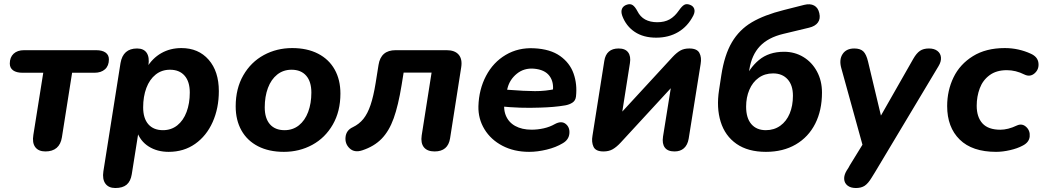

<svg xmlns="http://www.w3.org/2000/svg" viewBox="-20 -737 5132 945"><path d="M144.2 -73 192.9 -378.9H91.3Q60.9 -378.9 44.5 -390.7Q28.2 -402.6 28.2 -424.2Q28.2 -454.9 46.9 -472.5Q65.7 -490 98.4 -490H452.9Q483.3 -490 499.7 -478.2Q516 -466.4 516 -444.7Q516 -413.2 496.9 -396.1Q477.7 -378.9 445 -378.9H334.9L284.7 -61.1Q279.3 -26.9 258.8 -9.2Q238.2 8.4 203.6 8.4Q169.3 8.4 153.5 -12.9Q137.7 -34.3 144.2 -73Z M488.8 106.4 573.1 -426.4Q585.4 -498.4 654.6 -498.4Q687.7 -498.4 702.1 -476.7Q716.5 -454.9 710.5 -415.4L702.7 -367.2L701.8 -403.3Q729.8 -450.3 773.8 -475.4Q817.7 -500.4 872.9 -500.4Q956.7 -500.4 1006.9 -443.1Q1057.1 -385.8 1057.1 -288.4Q1057.1 -204.4 1026.7 -136.3Q996.3 -68.2 940.5 -28.9Q884.7 10.4 810.1 10.4Q753.5 10.4 711.8 -16Q670.1 -42.3 653.1 -91.9L662.3 -91.7L628.6 120.4Q623 155.5 603.3 172Q583.7 188.4 547.6 188.4Q514.5 188.4 498.7 166.7Q483 145.1 488.8 106.4ZM914.1 -281.2Q914.1 -335.5 888.5 -364.6Q863 -393.8 816.5 -393.8Q776 -393.8 746 -369.9Q716.1 -346 700.3 -303.9Q684.6 -261.8 684.6 -208.8Q684.6 -154.6 710.1 -125.4Q735.7 -96.3 782.1 -96.3Q822.7 -96.3 852.6 -120Q882.5 -143.8 898.3 -186Q914.1 -228.3 914.1 -281.2Z M1140 -213.5Q1140 -301.1 1177.5 -366.3Q1215 -431.5 1278.5 -466Q1341.9 -500.4 1418.1 -500.4Q1491.8 -500.4 1545.3 -472.9Q1598.8 -445.4 1627.2 -394.8Q1655.5 -344.2 1655.5 -276.6Q1655.5 -188.9 1617.9 -123.7Q1580.4 -58.5 1517 -24.1Q1453.5 10.4 1377.3 10.4Q1303.7 10.4 1250.1 -17.1Q1196.6 -44.6 1168.3 -95.2Q1140 -145.8 1140 -213.5ZM1512.5 -281.2Q1512.5 -335.5 1486.9 -364.6Q1461.4 -393.8 1414.9 -393.8Q1374.4 -393.8 1344.4 -370Q1314.5 -346.2 1298.7 -304Q1283 -261.8 1283 -208.8Q1283 -154.6 1308.5 -125.4Q1334 -96.3 1380.5 -96.3Q1421 -96.3 1451 -120Q1480.9 -143.8 1496.7 -186Q1512.5 -228.3 1512.5 -281.2Z M2055.5 -70.4 2104.2 -379.7H1966.6L1956.6 -317.9Q1940.2 -217.4 1917.7 -154.8Q1895.2 -92.1 1858.4 -54.2Q1821.6 -16.4 1763.4 2.8Q1725.1 15.6 1701.2 -6.5Q1677.2 -28.7 1680.7 -62.4Q1684.2 -96.1 1716.3 -110.9Q1747.4 -125.7 1768.4 -151.6Q1789.4 -177.6 1803.8 -220.3Q1818.3 -263 1828.9 -328.6L1843.1 -417.6Q1854.5 -490 1927.1 -490H2178Q2218.8 -490 2237.6 -467.9Q2256.5 -445.7 2249.9 -405.2L2195.3 -56.6Q2185.1 8.4 2119.1 8.4Q2082.8 8.4 2066.3 -12.3Q2049.9 -33.1 2055.5 -70.4Z M2334.7 -214.3Q2337.1 -296.7 2372.2 -363.5Q2407.4 -430.4 2469.2 -466.9Q2531 -503.4 2608.6 -499.4Q2688.6 -495.5 2736.7 -461.4Q2784.7 -427.3 2803.1 -374.9Q2821.6 -322.5 2814.9 -262Q2812.7 -241.8 2797.5 -231.9Q2782.3 -222 2761.9 -218.4Q2732.4 -213.4 2702.6 -210.9Q2672.8 -208.4 2639.6 -207.4Q2588.8 -205.4 2540.3 -207Q2491.9 -208.6 2437.9 -214L2451.2 -297Q2471.4 -295.2 2484.5 -294.8Q2560.3 -288.8 2613 -288.5Q2665.6 -288.2 2717.1 -299.8L2700.7 -285.6Q2707.3 -332.8 2684.3 -363.5Q2661.4 -394.3 2608 -399Q2559.3 -403 2523.8 -374.2Q2488.3 -345.3 2477.7 -302.2L2466.1 -252Q2455.3 -205.6 2468.8 -170.6Q2482.3 -135.6 2515.6 -117.1Q2548.8 -98.7 2596.6 -98.7Q2626.1 -98.7 2656.2 -105.4Q2686.3 -112.2 2710.7 -126.2Q2743 -143.8 2764.1 -127.2Q2785.2 -110.5 2782.4 -79.9Q2779.7 -49.3 2750 -32.1Q2716 -11.5 2670.6 -0.6Q2625.3 10.4 2584.3 10.4Q2510.3 10.4 2453 -19.5Q2395.8 -49.4 2364.5 -100.9Q2333.2 -152.4 2334.7 -214.3Z M2896.1 -68.9 2954.3 -437.1Q2958.9 -467.5 2976.7 -483Q2994.4 -498.4 3024.7 -498.4Q3057.4 -498.4 3071.6 -479.3Q3085.9 -460.1 3080.4 -426L3036.5 -147.5H3005.7L3290.4 -456.5Q3310.1 -477.6 3328.2 -488Q3346.2 -498.4 3372.7 -498.4Q3410.6 -498.4 3422.3 -476.6Q3434.1 -454.8 3428.4 -421.9L3369.5 -53.8Q3364.1 -23.3 3346.3 -7.4Q3328.6 8.4 3299.9 8.4Q3266.4 8.4 3252.2 -10.7Q3237.9 -29.9 3243.3 -64.8L3288 -343.4H3318.9L3034.1 -34.3Q3014.4 -13.2 2995.6 -2.4Q2976.8 8.4 2950.3 8.4Q2911.8 8.4 2901.2 -14.6Q2890.5 -37.6 2896.1 -68.9ZM3042.8 -658.8Q3035.2 -680 3041.6 -694.3Q3048 -708.5 3065.7 -714.1Q3081.9 -719.5 3093.6 -712Q3105.3 -704.5 3117.2 -682.1Q3131 -654.3 3155.5 -641Q3180.1 -627.6 3215.3 -627.6Q3250.7 -627.6 3275.7 -641.6Q3300.8 -655.5 3322.2 -686.5Q3336 -706.3 3347.2 -712.9Q3358.5 -719.5 3373.9 -714.1Q3391.3 -708.5 3396.6 -694.2Q3402 -679.9 3392.6 -660.8Q3365.2 -607 3318.2 -579.3Q3271.3 -551.6 3209.5 -551.6Q3146.8 -551.6 3104.2 -580Q3061.6 -608.4 3042.8 -658.8Z M3519.2 -294.5 3530.2 -366.5Q3545.6 -466.9 3582.3 -529Q3619 -591.1 3680.3 -627.3Q3741.6 -663.5 3838.2 -687.7L3938 -713Q3967.4 -720.4 3987.2 -709.7Q4006.9 -699 4012.6 -671.9Q4019 -644.8 4005.7 -626.4Q3992.5 -607.9 3962.2 -600.7L3835.2 -570.2Q3760.7 -552.4 3720.2 -509.6Q3679.7 -466.8 3668.3 -395.3L3658.5 -335.9H3641.3Q3666.1 -400.5 3715.1 -441.3Q3764 -482.2 3839.1 -482.2Q3891.3 -482.2 3933.8 -456.6Q3976.3 -431 4001 -385.2Q4025.7 -339.4 4025.7 -281.4Q4025.7 -194 3992.4 -128.2Q3959 -62.4 3896.7 -26Q3834.4 10.4 3749.7 10.4Q3661.5 10.4 3605 -28.9Q3548.6 -68.2 3527.1 -137.5Q3505.5 -206.7 3519.2 -294.5ZM3882.7 -265.9Q3882.7 -317.8 3856.5 -346.7Q3830.4 -375.7 3784.9 -375.7Q3744.2 -375.7 3714.1 -354.1Q3684.1 -332.6 3668.2 -295Q3652.3 -257.5 3652.3 -212.2Q3652.3 -155.7 3678.1 -126Q3703.8 -96.3 3749.3 -96.3Q3789.8 -96.3 3820.4 -118.1Q3850.9 -140 3866.8 -178.3Q3882.7 -216.6 3882.7 -265.9Z M4147.1 102.6Q4150.1 97.6 4151.6 95.6Q4153.1 93.6 4156.1 88.6L4163.1 75.8L4242.1 -52.6L4233.3 5.6L4120.6 -402Q4109.1 -443.7 4127.3 -471.1Q4145.4 -498.4 4184.7 -498.4Q4214 -498.4 4228.9 -484.3Q4243.7 -470.2 4252.3 -434.3L4325.3 -128.5H4293.3L4475.2 -447.7Q4490.8 -475 4507.9 -486.7Q4524.9 -498.4 4552.2 -498.4Q4578.3 -498.4 4593.9 -486.3Q4609.6 -474.2 4611.3 -454.1Q4613 -434.1 4599.5 -411.8L4288.3 107.9L4279.9 121.5Q4274.9 129.7 4269.9 137.7Q4253 165.7 4236.1 177.1Q4219.1 188.4 4192.7 188.4Q4166.6 188.4 4151.3 176.2Q4136.1 164 4134.9 144.4Q4133.7 124.9 4147.1 102.6Z M4641.8 -215Q4641.8 -291.3 4673.2 -356.2Q4704.6 -421 4768.7 -460.7Q4832.7 -500.4 4925.3 -500.4Q4960.3 -500.4 4992.4 -493.2Q5024.6 -485.9 5052 -473.3Q5087.5 -458.1 5091.1 -427.1Q5094.8 -396 5072.4 -376.3Q5050.1 -356.6 5022 -370.2Q4979.7 -391.6 4935.4 -391.6Q4884 -391.6 4850.6 -366.9Q4817.1 -342.2 4802.2 -302.2Q4787.2 -262.2 4787.2 -216.5Q4787.2 -160.8 4815.6 -129.6Q4844.1 -98.5 4903.8 -98.5Q4921.6 -98.5 4942.2 -103.6Q4962.7 -108.7 4984.7 -119.2Q5010.4 -131 5030.6 -112.5Q5050.8 -94 5048 -64.9Q5045.1 -35.7 5012.4 -19.7Q4987.4 -6.3 4951.2 2Q4914.9 10.4 4882.6 10.4Q4765.1 10.4 4703.4 -50.2Q4641.8 -110.8 4641.8 -215Z"/></svg>

Font: SN Pro Thin
Style: Italic
Weight: 200
Italic angle: -9°
Designer: Tobias Whetton
Foundry: Supernotes
Version: Version 1.003;Glyphs 3.3 (3324)